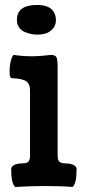

<svg xmlns="http://www.w3.org/2000/svg" viewBox="-20 -747 343 771"><path d="M130.9 -607.9Q119.1 -607.9 106.9 -610.1Q94.7 -612.3 80.3 -618.2Q65.9 -624 56.9 -636.7Q47.9 -649.4 47.9 -667Q47.9 -727.1 128.9 -727.1Q151.9 -727.1 167.7 -721.2Q183.6 -715.3 191.2 -705.6Q198.7 -695.8 201.7 -686.5Q204.6 -677.2 204.6 -666.5Q204.6 -644.5 190.9 -630.4Q177.2 -616.2 161.9 -612.1Q146.5 -607.9 130.9 -607.9ZM211.4 -478.5V-122.6Q211.4 -115.2 212.2 -111.1Q212.9 -106.9 215.6 -101.6Q218.3 -96.2 225.1 -93.5Q231.9 -90.8 242.7 -90.8Q261.2 -90.8 274.4 -85Q287.6 -79.1 287.6 -67.4Q287.6 -10.3 271.5 3.9Q227.5 0 164.1 0Q98.1 0 41 3.9Q24.9 -10.7 24.9 -67.4Q24.9 -79.1 38.1 -85Q51.3 -90.8 69.8 -90.8Q88.9 -90.8 94.7 -98.9Q100.6 -106.9 100.6 -121.6V-383.8Q100.6 -409.7 85.7 -420.4Q70.8 -431.2 28.3 -433.1Q22 -434.6 20.3 -439.5Q18.6 -444.3 18.6 -460.4Q18.6 -485.4 23.9 -504.4Q29.3 -523.4 34.7 -526.4Q72.3 -521 107.4 -521Q130.9 -521 156.7 -523.7Q182.6 -526.4 184.1 -526.4Q201.2 -526.4 206.3 -517.8Q211.4 -509.3 211.4 -478.5Z"/></svg>

Font: Coustard
Style: Regular
Weight: 400
Foundry: vernon adams
Version: Version 1.001